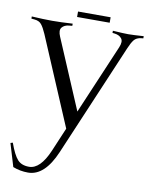

<svg xmlns="http://www.w3.org/2000/svg" viewBox="-114 -900 1002 1275"><g transform="rotate(10 387.0 -262.5)"><path d="M669.9 -632.3 349.1 122.1Q276.4 293 164.6 293Q110.8 293 62.5 273.9Q53.2 243.2 16.1 119.6L31.2 114.7Q59.6 193.8 86.9 224.1Q113.8 253.9 164.6 253.9Q240.2 253.9 296.4 122.1L364.3 -38.1L112.3 -632.3Q94.2 -673.8 78.6 -692.9Q63 -712.9 30.8 -715.8L9.8 -717.8V-732.4Q91.3 -727.5 147.5 -727.5Q204.1 -727.5 285.6 -732.4V-717.8L264.6 -715.8Q232.4 -712.9 216.3 -692.9Q200.7 -672.9 218.3 -632.3L417.5 -163.1L617.2 -632.3Q634.3 -673.3 618.2 -692.9Q603 -712.4 570.3 -716.3L556.6 -717.8V-732.4Q631.3 -727.5 660.6 -727.5Q689.9 -727.5 764.6 -732.4V-717.8L751 -716.3Q718.8 -712.9 702.6 -692.9Q686.5 -672.4 669.9 -632.3ZM526.4 -817.9V-781.2H306.6V-817.9Z"/></g></svg>

Font: Flanker
Style: Regular
Weight: 400
Designer: Flanker
Foundry: Flanker
Version: Version 2.027